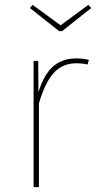

<svg xmlns="http://www.w3.org/2000/svg" viewBox="-20 -769 402 789"><path d="M235 -641H223L103 -736L114 -749L229 -665L343 -749L355 -736ZM138 -390Q160 -462 197.5 -495.5Q235 -529 294 -529Q321 -529 345 -523L340 -504Q318 -509 294 -509Q237 -509 201 -469.5Q165 -430 140 -344V0H118V-519H137Z"/></svg>

Font: FiraGO Thin
Style: Regular
Weight: 100
Designer: bBox Type
Foundry: bBox Type GmbH
Version: Version 1.001;PS 001.001;hotconv 1.0.88;makeotf.lib2.5.64775